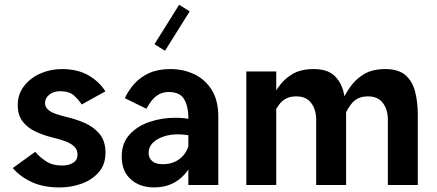

<svg xmlns="http://www.w3.org/2000/svg" viewBox="-20 -792 1871 822"><path d="M431.3 -401Q404.5 -443 358.3 -469.7Q312 -496.3 244.9 -496.3Q195.6 -496.3 152.3 -477.1Q109.1 -457.8 82.6 -423.1Q56 -388.4 56 -342.2Q56 -298.1 77.8 -270.8Q99.6 -243.5 133.7 -228Q167.8 -212.4 205 -203.2Q238.2 -195.4 262 -186.2Q285.8 -177 298.8 -163.8Q311.9 -150.5 311.9 -129.8Q311.9 -106.9 293.4 -95.2Q274.9 -83.4 245 -83.4Q204.2 -83.4 175.9 -102.4Q147.6 -121.5 130.9 -142.1L34.7 -72.5Q66.4 -35.4 116 -12.5Q165.5 10.5 236.2 10.5Q284.3 10.5 329.2 -5.6Q374 -21.6 402.8 -54.6Q431.6 -87.5 431.6 -138.2Q431.6 -187.9 406.7 -218.1Q381.7 -248.3 343.8 -265Q305.9 -281.7 267.3 -290.5Q239.3 -297.1 217.9 -304.7Q196.5 -312.4 184.7 -323.5Q172.9 -334.6 172.9 -351.3Q172.9 -371.9 191 -386.7Q209.2 -401.5 237.9 -401.5Q276.4 -401.5 296.6 -383.1Q316.8 -364.7 330 -344.7Z M914.6 -293.1Q914.6 -362.3 886.4 -407.2Q858.2 -452.1 811.7 -474.2Q765.3 -496.3 709.8 -496.3Q656.5 -496.3 618.5 -479.1Q580.6 -461.9 555.4 -433.6Q530.2 -405.3 514.4 -371.7L606.7 -326.4Q615.6 -343.1 628.1 -359.6Q640.5 -376 658.7 -387Q676.9 -398.1 702.9 -398.1Q750.6 -398.1 768.5 -366.8Q786.4 -335.6 786.4 -289.8V0H914.6ZM829.7 -166.5 787.2 -167.8Q776.6 -132.2 747.6 -110.6Q718.6 -89 677 -89Q647.6 -89 632 -101.9Q616.3 -114.9 616.3 -137.9Q616.3 -162.7 634 -180.3Q651.7 -197.9 679.7 -207.3Q707.6 -216.8 738.4 -216.8Q755.1 -216.8 771.5 -215.1Q788 -213.4 802.4 -210.2L848 -268.9Q820.1 -277 791.9 -282.4Q763.8 -287.8 729.7 -287.8Q673.1 -287.8 620.6 -270.2Q568.1 -252.6 534.6 -215.9Q501.1 -179.3 501.1 -121.7Q501.1 -59.1 539.7 -24.4Q578.2 10.3 639.6 10.3Q683.8 10.3 716.1 -5.1Q748.3 -20.4 770.6 -46Q793 -71.5 807.3 -103Q821.5 -134.4 829.7 -166.5ZM746.9 -771.6 641.4 -602.9 686.5 -574.6 792.1 -743.3Z M1034.5 -486.1V0H1162.7V-486.1ZM1124.9 -335 1153.8 -309.9Q1164.4 -330.3 1176.3 -345.9Q1188.1 -361.5 1205.5 -370.4Q1222.9 -379.4 1249 -379.4Q1291 -379.4 1312.3 -351.1Q1333.6 -322.8 1333.6 -279.3V0H1461.8V-300.5Q1461.8 -354.6 1450.6 -398.9Q1439.3 -443.2 1409.5 -469.8Q1379.6 -496.3 1322.8 -496.3Q1267.1 -496.3 1230.5 -474.1Q1193.8 -451.9 1169.3 -415.2Q1144.7 -378.5 1124.9 -335ZM1431.8 -335 1460.7 -309.9Q1471.3 -330.3 1483.2 -345.9Q1495 -361.5 1512.4 -370.4Q1529.8 -379.4 1555.9 -379.4Q1597.9 -379.4 1619.2 -351.1Q1640.5 -322.8 1640.5 -279.3V0H1768.7V-300.5Q1768.7 -354.6 1757.4 -398.9Q1746.2 -443.2 1716.4 -469.8Q1686.5 -496.3 1629.6 -496.3Q1574 -496.3 1537.4 -474.1Q1500.7 -451.9 1476.1 -415.2Q1451.5 -378.5 1431.8 -335Z"/></svg>

Font: Estedad-VF-FD Black
Style: Regular
Weight: 900
Designer: Amin Abedi
Version: Version 4.000